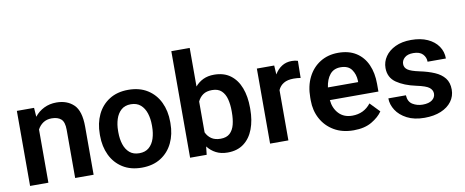

<svg xmlns="http://www.w3.org/2000/svg" viewBox="-66 -1036 3221 1331"><g transform="rotate(-10 1545.0 -370.0)"><path d="M283.7 -435.5Q249 -435.5 224.1 -418.9Q199.2 -402.3 184.6 -374.5V0H55.7V-528.3H176.8L181.2 -464.8Q208.5 -499.5 247.8 -518.8Q287.1 -538.1 335 -538.1Q410.6 -538.1 456.8 -493.4Q502.9 -448.7 502.9 -338.9V0H373V-339.8Q373 -394 349.9 -414.8Q326.7 -435.5 283.7 -435.5Z M593.8 -258.8V-269Q593.8 -346.2 622.8 -407Q651.9 -467.8 707.3 -502.9Q762.7 -538.1 840.8 -538.1Q919.9 -538.1 975.6 -502.9Q1031.2 -467.8 1060.3 -407Q1089.4 -346.2 1089.4 -269V-258.8Q1089.4 -182.1 1060.3 -121.3Q1031.2 -60.5 975.8 -25.4Q920.4 9.8 841.8 9.8Q763.2 9.8 707.5 -25.4Q651.9 -60.5 622.8 -121.3Q593.8 -182.1 593.8 -258.8ZM722.7 -269V-258.8Q722.7 -212.9 734.9 -175Q747.1 -137.2 773.2 -114.5Q799.3 -91.8 841.8 -91.8Q883.8 -91.8 909.9 -114.5Q936 -137.2 948.2 -175Q960.4 -212.9 960.4 -258.8V-269Q960.4 -314 948.2 -352.1Q936 -390.1 909.7 -413.3Q883.3 -436.5 840.8 -436.5Q799.3 -436.5 773.2 -413.3Q747.1 -390.1 734.9 -352.1Q722.7 -314 722.7 -269Z M1651.4 -269.5V-259.3Q1651.4 -180.7 1628.4 -119.9Q1605.5 -59.1 1559.8 -24.7Q1514.2 9.8 1445.8 9.8Q1398.9 9.8 1364.3 -8.1Q1329.6 -25.9 1305.2 -57.6L1298.8 0H1182.1V-750H1311.5V-478.5Q1335.4 -506.8 1368.4 -522.5Q1401.4 -538.1 1444.8 -538.1Q1513.7 -538.1 1559.6 -503.9Q1605.5 -469.7 1628.4 -409.2Q1651.4 -348.6 1651.4 -269.5ZM1522 -259.3V-269.5Q1522 -314.5 1512.5 -352.3Q1502.9 -390.1 1479.2 -412.8Q1455.6 -435.5 1413.1 -435.5Q1373.5 -435.5 1349.1 -418.5Q1324.7 -401.4 1311.5 -372.6V-155.8Q1324.7 -127 1349.6 -109.9Q1374.5 -92.8 1414.1 -92.8Q1456.1 -92.8 1479.5 -114.7Q1502.9 -136.7 1512.5 -174.3Q1522 -211.9 1522 -259.3Z M2034.7 -531.7 2032.7 -411.6Q2010.3 -415.5 1983.4 -415.5Q1940.4 -415.5 1913.6 -399.4Q1886.7 -383.3 1874 -354V0H1745.1V-528.3H1867.2L1871.1 -464.8Q1891.1 -499 1921.4 -518.6Q1951.7 -538.1 1991.7 -538.1Q2016.6 -538.1 2034.7 -531.7Z M2333 9.8Q2252.9 9.8 2195.1 -24.4Q2137.2 -58.6 2106 -116.5Q2074.7 -174.3 2074.7 -246.1V-265.6Q2074.7 -347.2 2105.5 -408.4Q2136.2 -469.7 2191.2 -503.9Q2246.1 -538.1 2318.4 -538.1Q2393.6 -538.1 2444.6 -505.4Q2495.6 -472.7 2521.5 -414.3Q2547.4 -356 2547.4 -279.3V-225.1H2205.6Q2210.9 -167 2246.3 -129.4Q2281.7 -91.8 2340.8 -91.8Q2422.9 -91.8 2471.7 -154.8L2536.6 -87.4Q2511.7 -50.3 2460.9 -20.3Q2410.2 9.8 2333 9.8ZM2317.4 -436.5Q2269.5 -436.5 2242.4 -403.3Q2215.3 -370.1 2207.5 -314H2420.4V-323.7Q2418.9 -369.6 2395 -403.1Q2371.1 -436.5 2317.4 -436.5Z M2924.3 -144.5Q2924.3 -168.9 2902.8 -186.8Q2881.3 -204.6 2812 -219.2Q2729.5 -236.8 2676.8 -273.2Q2624 -309.6 2624 -377Q2624 -420.4 2648.9 -457Q2673.8 -493.7 2720.5 -515.9Q2767.1 -538.1 2831.5 -538.1Q2898.9 -538.1 2947.3 -516.1Q2995.6 -494.1 3021.7 -456.1Q3047.9 -418 3047.9 -369.6H2918.9Q2918.9 -400.9 2897.5 -423.3Q2876 -445.8 2831.1 -445.8Q2791 -445.8 2770 -427.2Q2749 -408.7 2749 -382.8Q2749 -357.4 2771 -341.8Q2793 -326.2 2853 -313.5Q2911.6 -301.3 2956.1 -282.2Q3000.5 -263.2 3025.4 -231.7Q3050.3 -200.2 3050.3 -150.4Q3050.3 -104 3023.4 -67.6Q2996.6 -31.2 2947.5 -10.7Q2898.4 9.8 2832 9.8Q2759.3 9.8 2709 -16.4Q2658.7 -42.5 2632.8 -83Q2606.9 -123.5 2606.9 -166.5H2730.5Q2732.9 -120.6 2764.2 -101.6Q2795.4 -82.5 2834.5 -82.5Q2878.4 -82.5 2901.4 -100.1Q2924.3 -117.7 2924.3 -144.5Z"/></g></svg>

Font: Vazirmatn RD UI SemiBold
Style: Regular
Weight: 600
Designer: Saber Rastikerdar
Foundry: Saber Rastikerdar
Version: Version 33.003